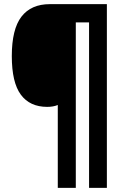

<svg xmlns="http://www.w3.org/2000/svg" viewBox="-20 -780 590 927"><path d="M496 127H410V-672H346V127H259V-273Q237 -264 208 -264Q124 -264 80.5 -323Q37 -382 37 -509Q37 -639 83.5 -699.5Q130 -760 221 -760H496Z"/></svg>

Font: Noto Sans Ethiopic Condensed Black
Style: Regular
Weight: 900
Width: 3
Designer: Monotype Design Team
Foundry: Monotype Imaging Inc.
Version: Version 2.102; ttfautohint (v1.8.4.7-5d5b)